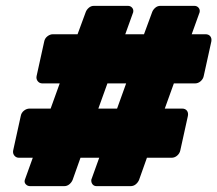

<svg xmlns="http://www.w3.org/2000/svg" viewBox="-20 -675 743 656"><path d="M83 -39Q74 -39 68 -45.5Q62 -52 65 -61L92 -136H45Q35 -136 29 -143.5Q23 -151 25 -161L51 -279Q53 -290 62 -297Q71 -304 81 -304H153L184 -390H125Q115 -390 109 -397.5Q103 -405 105 -415L131 -533Q133 -544 142 -551Q151 -558 161 -558H245L273 -634Q276 -642 283.5 -648.5Q291 -655 301 -655H417Q426 -655 431.5 -648.5Q437 -642 435 -633L408 -558H472L500 -634Q503 -642 510.5 -648.5Q518 -655 528 -655H644Q653 -655 658.5 -648.5Q664 -642 662 -633L635 -558H682Q693 -558 698.5 -551Q704 -544 702 -533L676 -415Q674 -405 665.5 -397.5Q657 -390 646 -390H574L543 -304H602Q613 -304 618.5 -297Q624 -290 622 -279L596 -161Q594 -151 585.5 -143.5Q577 -136 566 -136H482L455 -60Q451 -51 443.5 -45Q436 -39 426 -39H310Q301 -39 296 -45.5Q291 -52 292 -61L319 -136H255L228 -60Q224 -51 216.5 -45Q209 -39 199 -39ZM316 -304H380L411 -390H347Z"/></svg>

Font: Rubik Light Black
Style: Italic
Weight: 900
Italic angle: -12°
Version: Version 2.104